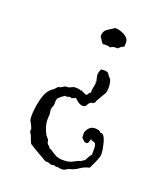

<svg xmlns="http://www.w3.org/2000/svg" viewBox="-102 -609 548 647"><g transform="rotate(20 171.5 -285.5)"><path d="M273.4 -112.3V-132.8Q273.4 -149.4 268.1 -152.8Q262.7 -156.2 259.3 -155.8Q255.9 -155.3 253.9 -160.2Q251 -159.2 249.5 -150.9Q248 -142.6 241.7 -142.6Q235.4 -142.6 231.9 -146.5Q228.5 -150.4 223.6 -154.3Q222.7 -158.2 222.7 -168.9Q222.7 -179.7 231.4 -189.5Q240.2 -199.2 252.4 -199.2Q264.6 -199.2 271.5 -195.3L273.4 -191.4H278.3Q292 -191.4 300.8 -143.6Q302.7 -132.8 302.7 -122.1Q302.7 -111.3 281.2 -68.4Q263.7 -64.5 249.5 -54.7Q235.4 -44.9 224.6 -42.5Q213.9 -40 208.5 -35.6Q203.1 -31.2 193.4 -31.2Q183.6 -31.2 177.7 -34.2Q176.8 -32.2 173.8 -32.2L166 -35.2L157.2 -33.2Q154.3 -33.2 148.9 -35.6Q143.6 -38.1 140.6 -37.6Q137.7 -37.1 135.7 -37.1Q133.8 -37.1 125 -42.5Q116.2 -47.9 102.1 -55.7Q87.9 -63.5 68.4 -76.2Q63.5 -85.9 60.1 -96.2Q56.6 -106.4 50.8 -114.3V-126Q44.9 -139.6 41 -145.5Q37.1 -151.4 37.1 -164.1Q37.1 -193.4 45.4 -226.6Q53.7 -259.8 72.3 -272.5Q74.2 -273.4 80.6 -279.3Q86.9 -285.2 86.9 -287.1Q96.7 -288.1 110.4 -297.9H116.2Q123 -297.9 127.9 -300.8L138.7 -305.7H146.5Q160.2 -305.7 164.1 -301.8L166 -303.7L184.6 -294.9Q188.5 -294.9 191.9 -301.3Q195.3 -307.6 199.2 -307.6L198.2 -315.4L203.1 -342.8Q203.1 -343.8 202.1 -343.8Q201.2 -343.8 201.2 -345.7L203.1 -347.7L198.2 -370.1Q198.2 -381.8 204.1 -392.6L215.8 -393.6Q228.5 -393.6 231.9 -386.7Q235.4 -379.9 243.2 -373Q249 -361.3 249 -345.2Q249 -329.1 245.1 -321.8Q241.2 -314.5 232.4 -300.3Q223.6 -286.1 223.6 -281.2Q221.7 -281.2 219.7 -278.3Q217.8 -275.4 214.8 -276.4Q211.9 -277.3 207 -273.4Q202.1 -269.5 199.7 -262.7Q197.3 -255.9 186 -255.9Q174.8 -255.9 158.2 -272.5H156.2L143.6 -267.6L138.7 -269.5Q133.8 -269.5 129.9 -267.6Q126 -265.6 120.1 -267.6Q108.4 -259.8 98.6 -250Q95.7 -243.2 96.2 -235.8Q96.7 -228.5 95.2 -223.1Q93.8 -217.8 92.3 -214.8Q90.8 -211.9 90.8 -208V-207L92.8 -191.4L91.8 -171.9Q91.8 -148.4 107.4 -120.1Q118.2 -109.4 118.2 -105Q118.2 -100.6 120.1 -97.2Q122.1 -93.8 126 -90.8Q129.9 -87.9 131.8 -83Q136.7 -83 140.6 -79.6Q144.5 -76.2 157.2 -68.8Q169.9 -61.5 185.1 -61.5Q200.2 -61.5 206.5 -63Q212.9 -64.5 217.3 -66.4Q221.7 -68.4 226.6 -71.3Q231.4 -74.2 241.2 -78.1Q246.1 -78.1 250 -82Q253.9 -85.9 257.8 -86.9Q261.7 -93.8 265.1 -100.6Q268.6 -107.4 273.4 -112.3ZM177.7 -476.6 164.1 -498Q165 -516.6 176.3 -523.9Q187.5 -531.2 201.2 -540H203.1Q217.8 -540 234.9 -530.8Q252 -521.5 252 -505.9Q252 -490.2 250 -490.2Q245.1 -491.2 232.4 -478.5H223.6Q212.9 -478.5 208 -472.7Q200.2 -475.6 192.4 -475.6Q184.6 -475.6 180.7 -474.6Q180.7 -476.6 177.7 -476.6Z"/></g></svg>

Font: Mountains of Christmas
Style: Regular
Weight: 400
Designer: Crystal Kluge
Foundry: Font Diner, Inc DBA Tart Workshop
Version: Version 1.003